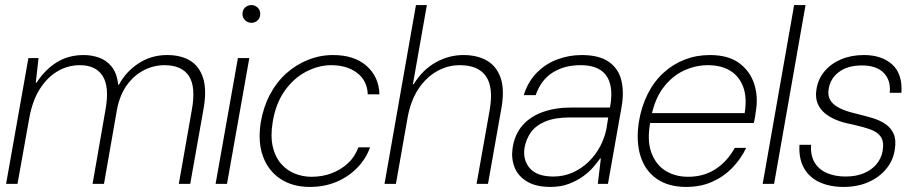

<svg xmlns="http://www.w3.org/2000/svg" viewBox="-20 -725 3596 757"><path d="M4 0 92 -496H132L121 -399H124Q158 -451 204 -479.5Q250 -508 310 -508Q341 -508 370 -498Q399 -488 420 -462.5Q441 -437 446 -391H449Q476 -442 526 -475Q576 -508 639 -508Q693 -508 729.5 -486Q766 -464 781 -416.5Q796 -369 782 -293L730 0H685L736 -290Q753 -382 725 -425Q697 -468 628 -468Q586 -468 547 -448Q508 -428 480 -389Q452 -350 441 -292L390 0H345L396 -293Q412 -382 385 -425Q358 -468 295 -468Q247 -468 206 -443.5Q165 -419 136 -372.5Q107 -326 95 -257L49 0Z M830 0 918 -496H963L875 0ZM971 -635Q957 -635 946.5 -645Q936 -655 936 -670Q936 -686 946.5 -695.5Q957 -705 971 -705Q985 -705 995.5 -695.5Q1006 -686 1006 -670Q1006 -655 996 -645Q986 -635 971 -635Z M1201 12Q1134 12 1086 -19.5Q1038 -51 1017 -108Q996 -165 1008 -242Q1018 -302 1044 -351.5Q1070 -401 1108.5 -435.5Q1147 -470 1194.5 -489Q1242 -508 1293 -508Q1377 -508 1425.5 -465Q1474 -422 1476 -353H1430Q1428 -407 1388 -437.5Q1348 -468 1286 -468Q1236 -468 1187 -442.5Q1138 -417 1102.5 -367Q1067 -317 1055 -243Q1046 -187 1055.5 -146.5Q1065 -106 1088 -79.5Q1111 -53 1142.5 -40.5Q1174 -28 1208 -28Q1250 -28 1286.5 -41.5Q1323 -55 1351 -80.5Q1379 -106 1393 -144H1439Q1423 -99 1388.5 -63.5Q1354 -28 1306.5 -8Q1259 12 1201 12Z M1496 0 1620 -705H1663L1608 -393H1611Q1646 -450 1698 -479Q1750 -508 1807 -508Q1861 -508 1899 -486.5Q1937 -465 1953.5 -419Q1970 -373 1957 -299L1904 0H1859L1911 -293Q1926 -382 1895.5 -425Q1865 -468 1793 -468Q1745 -468 1702.5 -444Q1660 -420 1629.5 -374Q1599 -328 1587 -261L1541 0Z M2150 12Q2093 12 2057.5 -9.5Q2022 -31 2008.5 -66Q1995 -101 2001 -141Q2009 -195 2040 -230.5Q2071 -266 2120.5 -283.5Q2170 -301 2232 -301H2385Q2395 -354 2386 -391.5Q2377 -429 2348 -448.5Q2319 -468 2269 -468Q2205 -468 2159 -439Q2113 -410 2092 -350H2045Q2062 -404 2097 -439Q2132 -474 2178 -491Q2224 -508 2273 -508Q2342 -508 2380 -481.5Q2418 -455 2429.5 -409.5Q2441 -364 2431 -305L2377 0H2337L2349 -100H2346Q2336 -86 2319.5 -66.5Q2303 -47 2278.5 -29.5Q2254 -12 2222.5 0Q2191 12 2150 12ZM2162 -29Q2203 -29 2238.5 -45Q2274 -61 2301.5 -88Q2329 -115 2346.5 -148.5Q2364 -182 2371 -217L2378 -262H2228Q2168 -262 2130 -246Q2092 -230 2073 -203Q2054 -176 2048 -142Q2041 -93 2069.5 -61Q2098 -29 2162 -29Z M2685 12Q2616 12 2570 -19.5Q2524 -51 2505.5 -109Q2487 -167 2499 -245Q2509 -305 2533.5 -354Q2558 -403 2595.5 -437.5Q2633 -472 2679.5 -490Q2726 -508 2779 -508Q2851 -508 2894 -476.5Q2937 -445 2953.5 -394.5Q2970 -344 2960 -286Q2959 -275 2957 -264Q2955 -253 2952 -240H2531L2538 -279H2916Q2926 -341 2910 -383Q2894 -425 2858.5 -446.5Q2823 -468 2771 -468Q2722 -468 2676 -446.5Q2630 -425 2596 -380.5Q2562 -336 2548 -267L2545 -249Q2530 -174 2547.5 -125Q2565 -76 2603.5 -52Q2642 -28 2693 -28Q2755 -28 2801.5 -58.5Q2848 -89 2877 -142H2922Q2901 -98 2867 -63Q2833 -28 2787.5 -8Q2742 12 2685 12Z M2987 0 3111 -705H3156L3032 0Z M3306 12Q3252 12 3211.5 -6.5Q3171 -25 3150 -62Q3129 -99 3132 -154H3178Q3175 -112 3192 -84Q3209 -56 3241 -42.5Q3273 -29 3314 -29Q3355 -29 3386 -42Q3417 -55 3436 -78Q3455 -101 3460 -130Q3466 -165 3453.5 -184.5Q3441 -204 3412 -214.5Q3383 -225 3338 -235Q3304 -241 3276.5 -252.5Q3249 -264 3230.5 -280Q3212 -296 3203 -319Q3194 -342 3199 -372Q3205 -413 3230.5 -443.5Q3256 -474 3296 -491Q3336 -508 3386 -508Q3457 -508 3498 -470.5Q3539 -433 3534 -359H3488Q3493 -408 3464.5 -437.5Q3436 -467 3378 -467Q3322 -467 3287.5 -441Q3253 -415 3247 -373Q3243 -350 3252.5 -332Q3262 -314 3287 -300.5Q3312 -287 3355 -277Q3388 -269 3418.5 -260Q3449 -251 3471 -236Q3493 -221 3503.5 -197Q3514 -173 3508 -136Q3502 -93 3474.5 -59.5Q3447 -26 3404 -7Q3361 12 3306 12Z"/></svg>

Font: DM Sans 36pt ExtraLight
Style: Italic
Weight: 250
Italic angle: -10°
Designer: Colophon Foundry, Jonny Pinhorn
Foundry: Colophon Foundry
Version: Version 4.004;gftools[0.9.30]